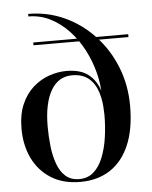

<svg xmlns="http://www.w3.org/2000/svg" viewBox="-54 -805 682 860"><g transform="rotate(-5 287.0 -375.0)"><path d="M273 10Q196 10 142 -23.8Q88 -57.5 59.2 -116.2Q30.5 -175 30.5 -250Q30.5 -314 50.2 -359.5Q70 -405 102.8 -434Q135.5 -463 174.8 -476.8Q214 -490.5 253 -490.5Q316 -490.5 351.5 -462.8Q387 -435 401.8 -387.2Q416.5 -339.5 416.5 -280.5H406Q406 -338.5 392.5 -380.8Q379 -423 350.8 -446Q322.5 -469 277 -469Q246 -469 222.2 -454.8Q198.5 -440.5 182 -412.5Q165.5 -384.5 156.8 -343.8Q148 -303 148 -250Q148 -204.5 153 -160.5Q158 -116.5 171 -80.8Q184 -45 207.8 -24Q231.5 -3 269.5 -3Q307.5 -3 333.5 -26Q359.5 -49 375.5 -88.8Q391.5 -128.5 398.8 -178.2Q406 -228 406 -280.5L402 -366Q402 -417.5 388 -471.5Q374 -525.5 348 -575Q322 -624.5 285.2 -663.5Q248.5 -702.5 203 -725.5Q157.5 -748.5 105 -748.5V-760Q191 -760 266.8 -725.5Q342.5 -691 400.5 -629.2Q458.5 -567.5 491.2 -486Q524 -404.5 524 -310Q524 -205 493.2 -133.8Q462.5 -62.5 406.2 -26.2Q350 10 273 10ZM116.5 -618V-630.5H543.5V-617.5Z"/></g></svg>

Font: Bodoni Moda 18pt Medium
Style: Regular
Weight: 500
Designer: Owen Earl
Foundry: indestructible type
Version: Version 2.004